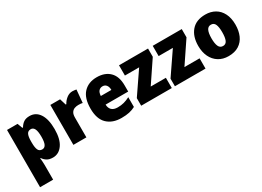

<svg xmlns="http://www.w3.org/2000/svg" viewBox="-20 -1379 3145 2303"><g transform="rotate(-30 1552.5 -227.5)"><path d="M376 -629Q462 -629 511 -554.5Q560 -480 560 -343Q560 -204 508 -130Q456 -56 374 -56Q323 -56 291.5 -76Q260 -96 241 -126H235Q237 -101 239 -77Q241 -53 241 -29V174H60V-619H206L232 -549H241Q264 -588 295 -608.5Q326 -629 376 -629ZM311 -485Q272 -485 256.5 -454Q241 -423 241 -358V-337Q241 -271 256 -238Q271 -205 311 -205Q344 -205 360.5 -237.5Q377 -270 377 -343Q377 -418 360 -451.5Q343 -485 311 -485Z M970 -629Q984 -629 998.5 -627Q1013 -625 1024 -623L1008 -445Q998 -448 984.5 -449.5Q971 -451 949 -451Q922 -451 897 -442Q872 -433 856 -409Q840 -385 840 -340V-66H660V-619H795L822 -531H831Q850 -569 887.5 -599Q925 -629 970 -629Z M1307 -629Q1419 -629 1484 -565Q1549 -501 1549 -376V-291H1236Q1237 -243 1264.5 -216Q1292 -189 1347 -189Q1394 -189 1433.5 -199.5Q1473 -210 1516 -232V-97Q1477 -76 1432 -66Q1387 -56 1324 -56Q1200 -56 1127.5 -125.5Q1055 -195 1055 -339Q1055 -485 1123 -557Q1191 -629 1307 -629ZM1313 -500Q1282 -500 1261.5 -479Q1241 -458 1238 -409H1384Q1384 -451 1365 -475.5Q1346 -500 1313 -500Z M2023 -66H1599V-171L1808 -477H1611V-619H2013V-505L1813 -208H2023Z M2490 -66H2066V-171L2275 -477H2078V-619H2480V-505L2280 -208H2490Z M3065 -344Q3065 -259 3036.5 -194Q3008 -129 2950.5 -92.5Q2893 -56 2807 -56Q2728 -56 2670 -92.5Q2612 -129 2581 -194Q2550 -259 2550 -344Q2550 -475 2616.5 -552Q2683 -629 2810 -629Q2885 -629 2942.5 -596Q3000 -563 3032.5 -499Q3065 -435 3065 -344ZM2733 -343Q2733 -271 2750.5 -233Q2768 -195 2809 -195Q2849 -195 2865.5 -233Q2882 -271 2882 -344Q2882 -416 2865.5 -453Q2849 -490 2808 -490Q2769 -490 2751 -453.5Q2733 -417 2733 -343Z"/></g></svg>

Font: Noto Sans Malayalam UI SemiCondensed Black
Style: Regular
Weight: 900
Width: 4
Designer: Jelle Bosma - Monotype Design Team
Foundry: Monotype Imaging Inc.
Version: Version 2.104; ttfautohint (v1.8.4.7-5d5b)